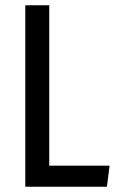

<svg xmlns="http://www.w3.org/2000/svg" viewBox="-20 -709 446 729"><path d="M167 -689V-80H396L386 0H76V-689Z"/></svg>

Font: Fira Sans Extra Condensed
Style: Regular
Weight: 400
Width: 1
Designer: Carrois Corporate & Edenspiekermann AG
Foundry: Carrois Corporate GbR & Edenspiekermann AG
Version: Version 4.203